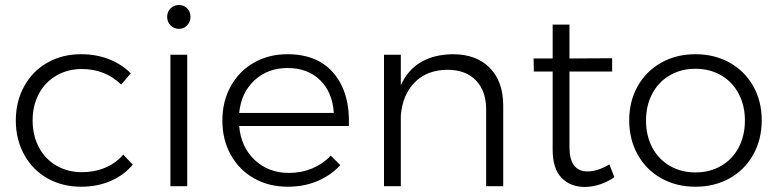

<svg xmlns="http://www.w3.org/2000/svg" viewBox="-20 -742 3099 765"><path d="M306 -467Q250 -467 205 -441Q160 -415 135 -368.5Q110 -322 110 -262Q110 -202 135 -155Q160 -108 205 -82Q250 -56 306 -56Q357 -56 399.5 -74Q442 -92 471 -126L509 -86Q474 -44 421 -21Q368 2 303 2Q228 2 169 -31.5Q110 -65 76.5 -125.5Q43 -186 43 -262Q43 -338 76.5 -398.5Q110 -459 169 -492.5Q228 -526 303 -526Q364 -526 414.5 -506Q465 -486 501 -450L463 -405Q399 -467 306 -467Z M739 -675Q739 -655 725.5 -641Q712 -627 693 -627Q673 -627 659.5 -641Q646 -655 646 -675Q646 -695 659.5 -708.5Q673 -722 693 -722Q713 -722 726 -708.5Q739 -695 739 -675ZM659 -524H726V0H659Z M1370 -240H933Q940 -156 995 -104.5Q1050 -53 1131 -53Q1181 -53 1224 -71Q1267 -89 1298 -122L1336 -84Q1298 -43 1244.5 -20.5Q1191 2 1127 2Q1051 2 992 -31.5Q933 -65 899.5 -125Q866 -185 866 -262Q866 -338 899.5 -398.5Q933 -459 992 -492.5Q1051 -526 1125 -526Q1247 -526 1311 -448.5Q1375 -371 1370 -240ZM1310 -292Q1305 -374 1255.5 -422.5Q1206 -471 1126 -471Q1047 -471 994 -422Q941 -373 933 -292Z M1985 -322V0H1917V-306Q1917 -380 1876 -422Q1835 -464 1762 -464Q1681 -463 1632.5 -414Q1584 -365 1577 -282V0H1510V-524H1577V-402Q1604 -463 1656.5 -494Q1709 -525 1784 -526Q1878 -526 1931.5 -471.5Q1985 -417 1985 -322Z M2428 -36Q2374 1 2312 3Q2252 3 2217 -34Q2182 -71 2182 -145V-457H2107L2106 -509H2182V-644H2249V-509L2419 -510V-457H2249V-156Q2249 -59 2321 -59Q2361 -59 2408 -87Z M3015 -263Q3015 -186 2981 -125.5Q2947 -65 2887 -31.5Q2827 2 2751 2Q2675 2 2615 -31.5Q2555 -65 2521 -125.5Q2487 -186 2487 -263Q2487 -339 2521 -399Q2555 -459 2615 -492.5Q2675 -526 2751 -526Q2827 -526 2887 -492.5Q2947 -459 2981 -399Q3015 -339 3015 -263ZM2554 -262Q2554 -201 2579 -154Q2604 -107 2649 -81Q2694 -55 2751 -55Q2808 -55 2853 -81Q2898 -107 2923 -154Q2948 -201 2948 -262Q2948 -322 2923 -369Q2898 -416 2853 -442Q2808 -468 2751 -468Q2694 -468 2649 -442Q2604 -416 2579 -369Q2554 -322 2554 -262Z"/></svg>

Font: TypoPRO Montserrat
Style: Regular
Weight: 300
Designer: Julieta Ulanovsky
Foundry: Julieta Ulanovsky
Version: Version 6.001